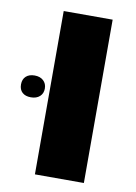

<svg xmlns="http://www.w3.org/2000/svg" viewBox="-121 -682 518 732"><g transform="rotate(10 137.5 -316.0)"><path d="M65.9 0V-632.3H255.4V0ZM-45.9 -328.6Q-45.9 -348.6 -33.7 -359.9Q-21.5 -371.1 -0.2 -371.1Q21 -371.1 33.7 -359.4Q46.4 -347.7 46.4 -328.6Q46.4 -309.6 33.7 -298.1Q21 -286.6 -0.5 -286.6Q-22 -286.6 -33.9 -297.6Q-45.9 -308.6 -45.9 -328.6Z"/></g></svg>

Font: Open Sans Hebrew Extra Bold
Style: Regular
Weight: 800
Foundry: Ascender Corporation, Yanek Iontef
Version: Version 2.001;PS 002.001;hotconv 1.0.70;makeotf.lib2.5.58329